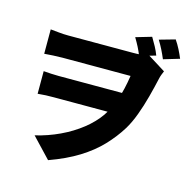

<svg xmlns="http://www.w3.org/2000/svg" viewBox="-133 -1009 1266 1247"><g transform="rotate(15 500.0 -386.0)"><path d="M744 -849Q761 -821 776 -793Q791 -765 801 -738L694 -707Q682 -737 669 -762.5Q656 -788 638 -818ZM896 -872Q914 -846 929.5 -815.5Q945 -785 956 -758L849 -726Q836 -757 822 -785Q808 -813 790 -842ZM95 -725Q118 -723 150 -719.5Q182 -716 215 -716Q231 -716 264.5 -716Q298 -716 341.5 -716Q385 -716 432.5 -716Q480 -716 523.5 -716Q567 -716 600 -716Q633 -716 648 -716Q675 -716 703.5 -718Q732 -720 756 -727L876 -652Q871 -640 866 -627.5Q861 -615 858 -602Q844 -539 826 -471Q808 -403 785 -341Q762 -279 734 -233Q692 -165 634 -104Q576 -43 494 8Q412 59 298 100L172 -33Q257 -53 334.5 -89.5Q412 -126 474 -175Q536 -224 575 -280Q593 -307 608.5 -338Q624 -369 636 -404Q648 -439 657.5 -479.5Q667 -520 674 -567Q659 -567 624 -567Q589 -567 542.5 -567Q496 -567 445.5 -567Q395 -567 348.5 -567Q302 -567 267 -567Q232 -567 216 -567Q188 -567 154 -565Q120 -563 95 -561ZM689 -304Q667 -304 630.5 -304Q594 -304 549.5 -304Q505 -304 458 -304Q411 -304 367 -304Q323 -304 287 -304Q251 -304 229 -304Q201 -304 175.5 -303Q150 -302 121 -299V-451Q144 -449 172 -447.5Q200 -446 223 -446Q246 -446 284 -446Q322 -446 368.5 -446Q415 -446 464 -446Q513 -446 558.5 -446Q604 -446 640 -446Q676 -446 696 -446Z"/></g></svg>

Font: Noto Sans JP Thin Black
Style: Regular
Weight: 900
Version: Version 2.004-H2;hotconv 1.0.118;makeotfexe 2.5.65603